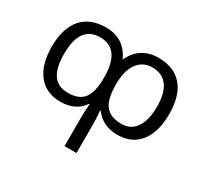

<svg xmlns="http://www.w3.org/2000/svg" viewBox="-159 -764 1289 1221"><g transform="rotate(30 486.0 -153.0)"><path d="M680.2 -545.9C594.2 -545.9 524.4 -506.8 486.8 -420.9C449.7 -504.4 385.3 -545.9 293.9 -545.9C140.1 -545.9 55.2 -447.8 55.2 -268.1C55.2 -180.7 74.7 -112.3 113.3 -64C151.9 -15.6 206.1 8.8 275.9 8.8C351.6 8.8 407.2 -17.6 441.9 -70.8H446.8C443.4 -34.2 441.9 2.4 441.9 39.1V240.2H529.8V36.1C529.8 2 528.3 -27.3 525.9 -51.8L523.9 -68.8H529.8C568.4 -16.6 623.5 9.8 695.8 9.8C766.1 9.8 820.8 -14.6 859.4 -64C897.9 -113.3 917 -181.6 917 -269C917 -449.2 833 -545.9 680.2 -545.9ZM293 -473.1C392.1 -473.1 441.9 -403.8 441.9 -265.1C441.9 -192.4 430.2 -141.1 406.7 -110.4C383.3 -79.6 344.7 -64 291 -64C191.9 -64 146 -130.9 146 -267.1C146 -404.3 194.8 -473.1 293 -473.1ZM676.8 -473.1C774.9 -473.1 826.2 -403.8 826.2 -271C826.2 -137.7 774.4 -63 684.1 -63C628.9 -63 589.4 -78.6 565.4 -109.9C541 -140.6 528.8 -192.4 528.8 -265.1C528.8 -396.5 583 -473.1 676.8 -473.1Z"/></g></svg>

Font: Noto Reveo Sans
Style: Regular
Weight: 400
Designer: Monotype Design team
Foundry: Monotype Imaging Inc.
Version: Version 1.04